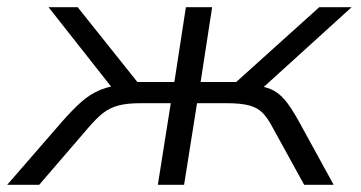

<svg xmlns="http://www.w3.org/2000/svg" viewBox="-45 -514 1004 534"><path d="M-25 0 127 -175Q156 -208 180.5 -230Q205 -252 234 -264Q263 -276 304 -279L276 -258L90 -494H171L337 -286H440L472 -494H545L513 -286H612L843 -494H933L673 -258L653 -278Q686 -275 707 -266.5Q728 -258 746 -237.5Q764 -217 787 -175L883 0H801L714 -158Q700 -185 686 -199.5Q672 -214 649 -220.5Q626 -227 584 -227H503L467 0H394L430 -227H347Q308 -227 284 -220.5Q260 -214 241.5 -199.5Q223 -185 200 -158L64 0Z"/></svg>

Font: Nunito Sans 7pt SemiExpanded Light
Style: Italic
Weight: 300
Width: 6
Italic angle: -9°
Designer: Vernon Adams
Foundry: Vernon Adams
Version: Version 3.101;gftools[0.9.27]